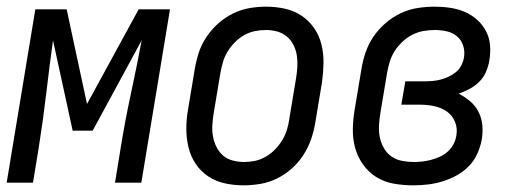

<svg xmlns="http://www.w3.org/2000/svg" viewBox="-28 -548 1548 576"><path d="M-8 0 78 -520H172L233 -236L388 -520H482L396 0H317L334 -104Q347 -185 364.5 -266Q382 -347 397 -427L250 -156H190L131 -427Q120 -347 110.5 -266Q101 -185 88 -104L71 0Z M703 8Q674 8 646.5 2Q619 -4 596.5 -19Q574 -34 559 -56.5Q544 -79 537.5 -106Q531 -133 531 -161.5Q531 -190 536 -219L556 -339Q560 -364 568 -389Q576 -414 591 -436.5Q606 -459 626 -477Q646 -495 670 -507Q694 -519 719.5 -523.5Q745 -528 770 -528Q799 -528 826.5 -522Q854 -516 876.5 -501Q899 -486 914.5 -463.5Q930 -441 936.5 -414Q943 -387 942.5 -358.5Q942 -330 938 -301L918 -181Q914 -156 905.5 -131Q897 -106 882.5 -83.5Q868 -61 848 -43Q828 -25 804 -13Q780 -1 754 3.5Q728 8 703 8ZM704 -62Q721 -62 737.5 -65.5Q754 -69 769.5 -78Q785 -87 797.5 -100Q810 -113 819 -128Q828 -143 833 -159.5Q838 -176 840 -192L860 -312Q863 -330 864 -347.5Q865 -365 862.5 -381.5Q860 -398 852.5 -413Q845 -428 832.5 -438.5Q820 -449 803.5 -453.5Q787 -458 770 -458Q753 -458 736 -454.5Q719 -451 703.5 -442Q688 -433 675.5 -420Q663 -407 654 -392Q645 -377 640.5 -360.5Q636 -344 633 -328L613 -208Q610 -190 609 -172.5Q608 -155 611 -138.5Q614 -122 621.5 -107Q629 -92 641 -81.5Q653 -71 670 -66.5Q687 -62 704 -62Z M1212 8Q1182 8 1153.5 3Q1125 -2 1101.5 -16.5Q1078 -31 1061.5 -54Q1045 -77 1037.5 -104Q1030 -131 1030.5 -160.5Q1031 -190 1036 -219L1056 -339Q1060 -365 1068.5 -390Q1077 -415 1092 -437.5Q1107 -460 1128.5 -478.5Q1150 -497 1174.5 -508.5Q1199 -520 1225 -524Q1251 -528 1276 -528Q1300 -528 1323 -524.5Q1346 -521 1366 -512.5Q1386 -504 1402.5 -489.5Q1419 -475 1429.5 -455.5Q1440 -436 1442 -413Q1444 -390 1440 -366Q1437 -349 1430 -332.5Q1423 -316 1410 -303Q1397 -290 1381 -281.5Q1365 -273 1348 -267Q1366 -258 1382 -244.5Q1398 -231 1407.5 -212.5Q1417 -194 1419 -172Q1421 -150 1417 -128Q1413 -107 1403.5 -86Q1394 -65 1377.5 -48.5Q1361 -32 1340.5 -21Q1320 -10 1298.5 -3.5Q1277 3 1255 5.5Q1233 8 1212 8ZM1213 -62Q1226 -62 1239 -63.5Q1252 -65 1265.5 -68.5Q1279 -72 1292 -78Q1305 -84 1315.5 -93.5Q1326 -103 1332.5 -115.5Q1339 -128 1341 -141Q1345 -163 1337 -182.5Q1329 -202 1312.5 -213.5Q1296 -225 1275 -229.5Q1254 -234 1232 -234H1176L1188 -304H1244Q1256 -304 1268.5 -305Q1281 -306 1293 -309Q1305 -312 1317 -317.5Q1329 -323 1339.5 -331.5Q1350 -340 1356 -352Q1362 -364 1364 -376Q1367 -394 1361.5 -411Q1356 -428 1343 -439Q1330 -450 1312.5 -454Q1295 -458 1277 -458Q1260 -458 1242.5 -455Q1225 -452 1208.5 -443.5Q1192 -435 1178.5 -422Q1165 -409 1155.5 -394Q1146 -379 1141 -362Q1136 -345 1133 -328L1113 -208Q1110 -190 1109 -171.5Q1108 -153 1111.5 -136Q1115 -119 1123.5 -104Q1132 -89 1146 -79Q1160 -69 1177.5 -65.5Q1195 -62 1213 -62Z"/></svg>

Font: Iosevka Curly
Style: Italic
Weight: 400
Italic angle: -9°
Monospace: yes
Designer: Belleve Invis
Foundry: Belleve Invis
Version: Version 22.1.2; ttfautohint (v1.8.4)